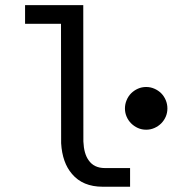

<svg xmlns="http://www.w3.org/2000/svg" viewBox="-20 -710 659 733"><path d="M212.9 -619.1H75.7V-690.4H297.9L298.3 -169.9Q300.3 -123 318.4 -98.1Q338.9 -68.4 380.4 -68.4H476.6V2.9H372.1Q295.9 2.9 254.9 -45.9Q217.8 -88.9 213.4 -163.1ZM538.1 -377.9Q554.7 -377.9 569.6 -371.3Q584.5 -364.7 595.5 -353.8Q606.4 -342.8 612.8 -327.6Q619.1 -312.5 619.1 -295.9Q619.1 -279.3 612.8 -264.6Q606.4 -250 595.5 -239Q584.5 -228 569.6 -221.4Q554.7 -214.8 538.1 -214.8Q521 -214.8 506.3 -221.4Q491.7 -228 480.7 -239Q469.7 -250 463.4 -264.6Q457 -279.3 457 -295.9Q457 -312.5 463.4 -327.6Q469.7 -342.8 480.7 -353.8Q491.7 -364.7 506.3 -371.3Q521 -377.9 538.1 -377.9Z"/></svg>

Font: Code New Roman
Style: Regular
Weight: 400
Monospace: yes
Designer: Sam Radian
Foundry: Code New Roman
Version: Version 2.00 November 29, 2014